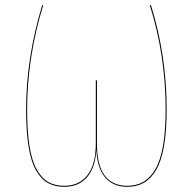

<svg xmlns="http://www.w3.org/2000/svg" viewBox="-20 -700 732 729"><path d="M553.2 -680.2Q612.8 -489.3 612.8 -284.2Q612.8 -202.1 602.5 -144.5Q592.3 -86.9 572.3 -53.7Q552.2 -20.5 525.6 -5.6Q499 9.3 463.4 9.3Q408.7 9.3 378.7 -26.9Q348.6 -63 345.7 -132.3Q342.3 -63.5 310.5 -27.1Q278.8 9.3 224.6 9.3Q188.5 9.3 162.6 -4.9Q136.7 -19 117.4 -52Q98.1 -85 88.6 -142.6Q79.1 -200.2 79.1 -284.2Q79.1 -478.5 140.1 -680.2H144Q83 -480.5 83 -284.2Q83 -200.7 92.3 -143.8Q101.6 -86.9 120.6 -54.4Q139.6 -22 164.6 -8.3Q189.5 5.4 224.6 5.4Q279.8 5.4 311.8 -34.7Q343.8 -74.7 343.8 -156.7V-395H348.1V-154.8Q348.1 5.4 463.4 5.4Q498 5.4 523.9 -9.3Q549.8 -23.9 569.3 -56.6Q588.9 -89.4 598.9 -146.2Q608.9 -203.1 608.9 -284.2Q608.9 -489.7 548.8 -680.2Z"/></svg>

Font: Fira Sans Compressed Four
Style: Regular
Weight: 100
Width: 1
Designer: Carrois Corporate & Edenspiekermann AG
Foundry: Carrois Corporate GbR & Edenspiekermann AG
Version: Version 4.203;PS 004.203;hotconv 1.0.88;makeotf.lib2.5.64775